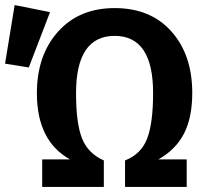

<svg xmlns="http://www.w3.org/2000/svg" viewBox="-108 -740 819 760"><path d="M346 -708Q488 -708 570.5 -615.5Q653 -523 653 -372Q653 -276 621 -212.5Q589 -149 519 -109H631V0H387V-105Q451 -130 474.5 -191.5Q498 -253 498 -372Q498 -598 346 -598Q193 -598 193 -371Q193 -251 217 -191.5Q241 -132 303 -105V0H59V-109H169Q38 -182 38 -371Q38 -521 121.5 -614.5Q205 -708 346 -708ZM90 -692 6 -473 -88 -488 -50 -720Z"/></svg>

Font: FiraSans
Style: Regular
Weight: 600
Designer: Carrois Corporate & Edenspiekermann AG
Foundry: Carrois Corporate GbR & Edenspiekermann AG
Version: Version 3.106;PS 003.106;hotconv 1.0.70;makeotf.lib2.5.58329